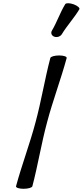

<svg xmlns="http://www.w3.org/2000/svg" viewBox="-20 -1162 516 1198"><path d="M366 -949C398 -1002 443 -1050 475 -1104C480 -1112 464 -1126 440 -1135C415 -1144 391 -1144 387 -1136C354 -1082 336 -1025 304 -971C295 -956 302 -939 319 -933C336 -927 357 -934 366 -949ZM294 -800C259 -667 238 -533 202 -400C167 -267 116 -133 80 0C78 9 99 16 127 16C155 16 180 9 182 0C217 -133 238 -267 274 -400C309 -533 360 -667 396 -800C398 -809 377 -816 349 -816C321 -816 296 -809 294 -800Z"/></svg>

Font: Nupuram Medium Oblique
Style: Regular
Weight: 500
Designer: Santhosh Thottingal (santhosh.thottingal@gmail.com)
Foundry: SMC
Version: Version 1.000